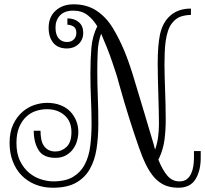

<svg xmlns="http://www.w3.org/2000/svg" viewBox="-20 -860 961 900"><path d="M323.2 -810.1Q282.2 -810.1 261.2 -787.6Q240.2 -765.1 240.2 -731Q240.2 -696.8 255.1 -679.9Q270 -663.1 293.9 -663.1Q314 -663.1 325.9 -675Q337.9 -687 337.9 -706.1Q337.9 -728 324 -736.1Q310.1 -744.1 295.9 -744.1V-773.9Q328.1 -773.9 349.1 -756.3Q370.1 -738.8 370.1 -706.1Q370.1 -673.8 348.1 -653.3Q326.2 -632.8 293.9 -632.8Q252 -632.8 230 -658.9Q208 -685.1 208 -730Q208 -780.8 241 -810.3Q273.9 -839.8 325.2 -839.8Q387.2 -839.8 432.6 -809.8Q478 -779.8 509.8 -727.1Q540 -676.8 563.5 -619.9Q586.9 -563 608.9 -488.8Q631.8 -412.1 656 -332.5Q680.2 -252.9 700.2 -184.1Q702.1 -176.8 703.6 -170.9Q705.1 -165 707 -159.2Q716.8 -186 720.9 -216.1Q725.1 -246.1 725.1 -279.8Q725.1 -310.1 724.1 -345Q723.1 -379.9 722.2 -416.5Q721.2 -453.1 720.2 -490Q719.2 -526.9 719.2 -560.1Q719.2 -647 729.7 -697Q740.2 -747.1 769 -777.8Q808.1 -819.8 875 -819.8V-790Q853 -790 830.6 -783.4Q808.1 -776.9 790 -755.9Q775.9 -740.2 767.8 -716.1Q759.8 -691.9 756.3 -665Q752.9 -638.2 752 -609.6Q751 -581.1 751 -557.1Q751 -526.9 752 -497.3Q752.9 -467.8 753.9 -436.8Q754.9 -405.8 755.9 -371.3Q756.8 -336.9 756.8 -296.9Q756.8 -249 751 -204.6Q745.1 -160.2 726.1 -119.1L722.2 -111.8Q741.2 -64 764.2 -36.9Q787.1 -9.8 820.8 -9.8Q842.8 -9.8 856 -20.3Q869.1 -30.8 876.5 -47.4Q883.8 -64 886.5 -83Q889.2 -102.1 889.2 -120.1V-151.9H920.9V-120.1Q920.9 -60.1 896.5 -20Q872.1 20 815.9 20Q779.8 20 752.4 8.1Q725.1 -3.9 703.6 -27.8Q682.1 -51.8 664.6 -87.4Q647 -123 630.9 -169.9Q610.8 -227.1 586.9 -302Q563 -377 535.2 -477.1Q532.2 -490.2 524.2 -515.1Q516.1 -540 505.6 -571Q495.1 -602.1 481.4 -636.5Q467.8 -670.9 454.1 -702.1Q439.9 -662.1 438 -616.5Q436 -570.8 436 -526.9Q436 -467.8 438.5 -406.5Q440.9 -345.2 440.9 -279.8Q440.9 -215.8 432.4 -161.4Q423.8 -106.9 400.4 -66.4Q377 -25.9 335.4 -2.9Q293.9 20 228 20Q182.1 20 144.5 4.4Q106.9 -11.2 80.6 -38.6Q54.2 -65.9 39.6 -104.5Q24.9 -143.1 24.9 -189.9Q24.9 -241.2 42 -277.1Q59.1 -313 85 -335.4Q110.8 -357.9 141.4 -367.9Q171.9 -377.9 200.2 -377.9Q234.9 -377.9 262.5 -367.4Q290 -356.9 308.6 -337.9Q327.1 -318.8 337.2 -293.9Q347.2 -269 347.2 -241.2Q347.2 -221.2 341.1 -199.7Q335 -178.2 322 -160.6Q309.1 -143.1 288.6 -131.6Q268.1 -120.1 240.2 -120.1Q183.1 -120.1 160.6 -156.5Q138.2 -192.9 138.2 -247.1H169.9Q169.9 -228 172.9 -210.4Q175.8 -192.9 183.8 -179.4Q191.9 -166 205.6 -158Q219.2 -149.9 240.2 -149.9Q269 -149.9 292 -171.4Q314.9 -192.9 314.9 -241.2Q314.9 -291 282.5 -319.6Q250 -348.1 200.2 -348.1Q172.9 -348.1 147.5 -339.6Q122.1 -331.1 102.1 -312Q82 -293 69.6 -262.9Q57.1 -232.9 57.1 -189.9Q57.1 -139.2 74.5 -104.5Q91.8 -69.8 117.9 -48.8Q144 -27.8 174.1 -18.8Q204.1 -9.8 229 -9.8Q288.1 -9.8 323.5 -31.5Q358.9 -53.2 377.9 -90.1Q397 -127 403.1 -176Q409.2 -225.1 409.2 -279.8Q409.2 -334 406.5 -393.1Q403.8 -452.1 403.8 -515.1Q403.8 -582 408.4 -636.5Q413.1 -690.9 436 -736.8Q416 -770 389.4 -790Q362.8 -810.1 323.2 -810.1Z"/></svg>

Font: Sevillana
Style: Regular
Weight: 400
Designer: Olga Umpeleva
Foundry: Brownfox
Version: Version 1.001